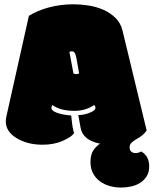

<svg xmlns="http://www.w3.org/2000/svg" viewBox="-20 -659 708 886"><path d="M318.8 -320.8Q323.7 -316.9 331.1 -316.9Q338.4 -316.9 345.2 -320.3Q338.9 -357.4 334.7 -379.4Q330.6 -401.4 328.1 -408.2Q322.8 -422.4 312 -422.4Q307.1 -422.4 300.3 -419.4ZM323.7 -147.5Q257.8 -147.5 222.2 -174.3Q217.3 -168 217.3 -161.6Q217.3 -151.9 229 -145Q240.7 -138.2 256.1 -134.3Q271.5 -130.4 286.6 -128.4Q301.8 -126.5 308.6 -126Q315.4 -55.2 322.3 -45.9Q313 -28.3 271 -9.8Q230.5 8.8 176.3 8.8Q106.9 8.8 56.6 -21.5Q6.8 -51.8 6.8 -98.6Q6.8 -110.4 9.3 -121.1L113.3 -585.9Q152.8 -610.8 206.5 -625Q260.3 -639.2 319.3 -639.2Q351.1 -639.2 387.2 -633.8Q423.3 -628.4 455.6 -614.5Q487.8 -600.6 512.2 -577.1Q536.6 -553.7 545.4 -517.6L656.7 -57.1Q641.6 -33.7 608.4 -16.1Q592.3 -6.8 585.2 1.2Q578.1 9.3 578.1 21.5Q578.1 34.2 585.9 40.8Q593.8 47.4 605.5 47.4Q618.7 47.4 631.8 40Q668.5 61.5 668.5 108.4Q668.5 135.3 657 154.1Q645.5 172.9 627 184.6Q608.4 196.3 585.4 201.4Q562.5 206.5 539.1 206.5Q512.2 206.5 486.6 199.5Q460.9 192.4 441.2 177.7Q421.4 163.1 409.4 140.9Q397.5 118.7 397.5 88.9Q397.5 58.1 408.4 38.8Q419.4 19.5 441.4 3.9Q362.8 -11.7 352.1 -68.4L341.3 -127.9Q370.1 -128.4 396 -139.6Q420.4 -149.4 420.4 -161.6Q420.4 -169.4 414.1 -174.3Q375.5 -147.5 323.7 -147.5Z"/></svg>

Font: Modak sl
Style: Regular
Weight: 400
Designer: Sarang Kulkarni, Maithili Shingre, Noopur Datye
Foundry: Ek Type
Version: Version 1.036;PS Version 1.000;hotconv 1.0.79;makeotf.lib2.5